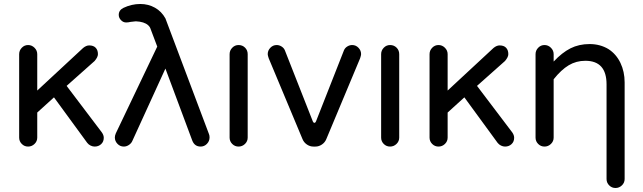

<svg xmlns="http://www.w3.org/2000/svg" viewBox="-20 -730 3228 964"><path d="M76.2 -39.1V-458Q76.2 -476.6 89.4 -490.2Q102.5 -503.9 121.1 -503.9Q139.6 -503.9 153.3 -490.2Q167 -476.6 167 -458V-275.4L397.5 -489.3Q413.1 -502 427.7 -502Q449.2 -502 460.4 -490.2Q471.7 -478.5 471.7 -458Q471.7 -443.4 455.1 -423.8L314.5 -298.8L491.2 -65.4Q501 -51.8 501 -38.1Q501 -18.6 487.8 -6.3Q474.6 5.9 455.1 5.9Q445.3 5.9 435.1 1Q424.8 -3.9 418 -12.7L251 -241.2L167 -165V-39.1Q167 -20.5 153.3 -7.3Q139.6 5.9 121.1 5.9Q102.5 5.9 89.4 -7.3Q76.2 -20.5 76.2 -39.1Z M945.3 -24.4 810.5 -385.7 644.5 -22.5Q639.6 -10.7 627.4 -2.4Q615.2 5.9 601.6 5.9Q583 5.9 569.8 -7.8Q556.6 -21.5 556.6 -40Q556.6 -48.8 561.5 -60.5L769.5 -496.1L736.3 -584Q733.4 -594.7 723.6 -603.5Q704.1 -621.1 662.1 -623L635.7 -620.1Q624 -617.2 613.3 -617.2Q598.6 -617.2 587.4 -628.9Q576.2 -640.6 576.2 -655.3Q576.2 -678.7 599.6 -690.4Q640.6 -710 684.6 -710Q724.6 -710 757.8 -691.4Q791 -672.9 810.5 -637.7L1029.3 -56.6Q1032.2 -49.8 1032.2 -40Q1032.2 -21.5 1019 -7.8Q1005.9 5.9 987.3 5.9Q957 5.9 945.3 -24.4Z M1132.8 -39.1V-458Q1132.8 -476.6 1146 -490.2Q1159.2 -503.9 1177.7 -503.9Q1197.3 -503.9 1210.4 -490.7Q1223.6 -477.5 1223.6 -458V-39.1Q1223.6 -20.5 1210 -7.3Q1196.3 5.9 1177.7 5.9Q1159.2 5.9 1146 -7.3Q1132.8 -20.5 1132.8 -39.1Z M1499 -31.2 1329.1 -437.5Q1324.2 -452.1 1324.2 -458Q1324.2 -476.6 1337.4 -490.2Q1350.6 -503.9 1369.1 -503.9Q1381.8 -503.9 1393.6 -496.6Q1405.3 -489.3 1410.2 -477.5L1550.8 -120.1Q1553.7 -113.3 1558.6 -113.3Q1563.5 -113.3 1566.4 -120.1L1707 -477.5Q1711.9 -489.3 1723.6 -496.6Q1735.4 -503.9 1748 -503.9Q1766.6 -503.9 1779.8 -490.2Q1793 -476.6 1793 -458Q1793 -452.1 1788.1 -437.5L1618.2 -31.2Q1611.3 -14.6 1596.2 -4.4Q1581.1 5.9 1563.5 5.9H1553.7Q1536.1 5.9 1521 -4.4Q1505.9 -14.6 1499 -31.2Z M1893.6 -39.1V-458Q1893.6 -476.6 1906.7 -490.2Q1919.9 -503.9 1938.5 -503.9Q1958 -503.9 1971.2 -490.7Q1984.4 -477.5 1984.4 -458V-39.1Q1984.4 -20.5 1970.7 -7.3Q1957 5.9 1938.5 5.9Q1919.9 5.9 1906.7 -7.3Q1893.6 -20.5 1893.6 -39.1Z M2136.7 -39.1V-458Q2136.7 -476.6 2149.9 -490.2Q2163.1 -503.9 2181.6 -503.9Q2200.2 -503.9 2213.9 -490.2Q2227.5 -476.6 2227.5 -458V-275.4L2458 -489.3Q2473.6 -502 2488.3 -502Q2509.8 -502 2521 -490.2Q2532.2 -478.5 2532.2 -458Q2532.2 -443.4 2515.6 -423.8L2375 -298.8L2551.8 -65.4Q2561.5 -51.8 2561.5 -38.1Q2561.5 -18.6 2548.3 -6.3Q2535.2 5.9 2515.6 5.9Q2505.9 5.9 2495.6 1Q2485.4 -3.9 2478.5 -12.7L2311.5 -241.2L2227.5 -165V-39.1Q2227.5 -20.5 2213.9 -7.3Q2200.2 5.9 2181.6 5.9Q2163.1 5.9 2149.9 -7.3Q2136.7 -20.5 2136.7 -39.1Z M3025.4 168.9V-306.6Q3025.4 -424.8 2918.9 -424.8Q2873 -424.8 2835.4 -402.3Q2797.9 -379.9 2759.8 -332V-39.1Q2759.8 -20.5 2746.1 -7.3Q2732.4 5.9 2713.9 5.9Q2695.3 5.9 2682.1 -7.3Q2668.9 -20.5 2668.9 -39.1V-458Q2668.9 -476.6 2682.1 -490.2Q2695.3 -503.9 2713.9 -503.9Q2732.4 -503.9 2746.1 -490.2Q2759.8 -476.6 2759.8 -458V-420.9Q2801.8 -465.8 2844.2 -487.3Q2886.7 -508.8 2940.4 -508.8Q2993.2 -508.8 3035.2 -483.4Q3074.2 -458 3095.2 -414.1Q3116.2 -370.1 3116.2 -316.4V168.9Q3116.2 187.5 3102.5 200.7Q3088.9 213.9 3070.3 213.9Q3051.8 213.9 3038.6 200.7Q3025.4 187.5 3025.4 168.9Z"/></svg>

Font: jf-openhuninn-2.0
Style: Regular
Weight: 400
Designer: [Kosugi Maru]
Designed by MOTOYA      

[Varela Round]
Joe Prince (Latin component); Avraham Cornfeld (Hebrew component)
Foundry: justfont CO.,LTD.
Version: 2.0